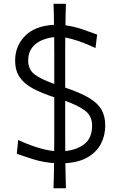

<svg xmlns="http://www.w3.org/2000/svg" viewBox="-20 -858 623 1021"><path d="M264.6 143.1Q265.6 108.4 266.4 75.2Q267.1 42 267.6 9.3Q206.5 4.9 155.5 -11.5Q104.5 -27.8 69.3 -40.5L76.7 -113.8Q125.5 -90.8 174.8 -75Q224.1 -59.1 268.1 -54.7Q268.6 -91.3 268.6 -127.4Q268.6 -163.6 268.6 -200.2V-340.8Q202.1 -362.3 155.8 -387Q109.4 -411.6 85 -447Q60.5 -482.4 60.5 -536.1Q60.5 -613.3 113.3 -667Q166 -720.7 267.1 -726.1Q267.1 -752.9 266.4 -781Q265.6 -809.1 264.6 -837.9H330.6Q329.6 -808.1 328.9 -779.5Q328.1 -751 328.1 -723.6Q373.5 -717.3 418.9 -701.9Q464.4 -686.5 496.6 -674.3L487.8 -602.5Q439.9 -625.5 398.4 -639.4Q356.9 -653.3 327.1 -658.7Q326.7 -617.2 326.7 -576.7Q326.7 -536.1 326.7 -494.6V-392.1Q407.2 -365.2 453.9 -337.2Q500.5 -309.1 520 -274.2Q539.6 -239.3 539.6 -190.9Q539.6 -137.7 517.1 -94Q494.6 -50.3 447.8 -22.5Q400.9 5.4 327.6 9.8Q328.1 42 328.9 75.2Q329.6 108.4 330.6 143.1ZM129.9 -536.1Q129.9 -488.8 163.1 -463.1Q196.3 -437.5 268.6 -411.6V-494.6Q268.6 -536.6 268.6 -577.6Q268.6 -618.7 268.1 -660.6Q231 -656.7 199.5 -642.6Q168 -628.4 148.9 -602.3Q129.9 -576.2 129.9 -536.1ZM326.7 -200.2Q326.7 -163.6 326.7 -127.4Q326.7 -91.3 327.1 -54.7Q388.7 -61 429.2 -92.3Q469.7 -123.5 469.7 -190.9Q469.7 -241.7 431.9 -269.8Q394 -297.9 326.7 -321.8Z"/></svg>

Font: Pinar-DS3-FD Regular
Style: Regular
Weight: 400
Designer: Amin Abedi
Version: Version 3.000